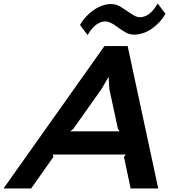

<svg xmlns="http://www.w3.org/2000/svg" viewBox="-74 -1072 1004 1092"><path d="M867 -994Q852 -967 832 -945.5Q812 -924 788.5 -908Q765 -892 739.5 -883.5Q714 -875 689 -875Q663 -875 641 -887.5Q619 -900 600 -914Q590 -921 581 -927.5Q572 -934 562 -939Q542 -950 524 -950Q501 -950 476 -933.5Q451 -917 424 -873L381 -930Q393 -952 412 -973.5Q431 -995 454.5 -1012Q478 -1029 504.5 -1039Q531 -1049 557 -1049Q584 -1049 606 -1036.5Q628 -1024 648 -1010Q658 -1003 667.5 -996.5Q677 -990 686 -985Q706 -974 722 -974Q748 -974 773.5 -992.5Q799 -1011 823 -1052ZM826 0H669L631 -180L642 -193H226L230 -180L103 0H-54L520 -810H652ZM607 -325 597 -338 548 -565 544 -632H542L503 -565L342 -338L325 -325Z"/></svg>

Font: TypoPRO Sinkin Sans
Style: 600 SemiBold Italic
Weight: 600
Italic angle: -112°
Designer: Keith Bates
Foundry: K-Type
Version: Sinkin Sans (version 1.0)  by Keith Bates   •   © 2014   www